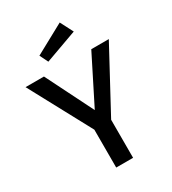

<svg xmlns="http://www.w3.org/2000/svg" viewBox="-223 -1065 1061 1182"><g transform="rotate(-30 307.5 -473.5)"><path d="M603.6 -707.7 367.7 -270.3V0H247.7V-269.2L11.8 -707.7H142.6L310.3 -372.3L479 -707.7ZM182.6 -832.8 392.8 -947.2 440 -855.9 211.8 -773.3Z"/></g></svg>

Font: Fira Code Fixed Medium
Style: Regular
Weight: 500
Monospace: yes
Designer: Carrois Corporate, Edenspiekermann AG, Nikita Prokopov
Foundry: Carrois Corporate, Edenspiekermann AG, Nikita Prokopov
Version: Version 5.002